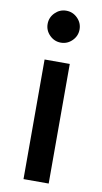

<svg xmlns="http://www.w3.org/2000/svg" viewBox="-87 -800 448 841"><g transform="rotate(10 137.0 -379.5)"><path d="M193 0H81V-532H193ZM88 -638Q67 -659 67 -688Q67 -717 88 -738Q109 -759 138 -759Q167 -759 188 -738Q209 -717 209 -688Q209 -659 188 -638Q167 -617 138 -617Q109 -617 88 -638Z"/></g></svg>

Font: Montserrat_am3
Style: Regular
Weight: 400
Designer: Julieta Ulanovsky
Foundry: Julieta Ulanovsky, Armenina letters added by Vahan Hovhannisyan
Version: Version 2.001